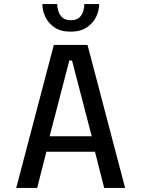

<svg xmlns="http://www.w3.org/2000/svg" viewBox="-20 -920 690 940"><path d="M592.5 0H490L445 -177H207L162 0H59.5L243.5 -700H408.5ZM319.5 -624 223 -253H429L332.5 -624ZM325.5 -765Q277.5 -765 246.8 -785.8Q216 -806.5 201.8 -837.8Q187.5 -869 187.5 -900H260Q260 -883.5 265.8 -865Q271.5 -846.5 286 -833.8Q300.5 -821 326.5 -821Q353.5 -821 367.8 -833.8Q382 -846.5 387.5 -865Q393 -883.5 393 -900H465.5Q465.5 -869 450.8 -837.8Q436 -806.5 405 -785.8Q374 -765 325.5 -765Z"/></svg>

Font: Trispace
Style: Regular
Weight: 400
Designer: Tyler Finck
Foundry: Etcetera Type Company
Version: Version 1.210; ttfautohint (v1.8.3)